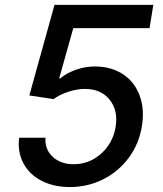

<svg xmlns="http://www.w3.org/2000/svg" viewBox="-20 -747 660 777"><path d="M263.1 9.9Q197.1 9.9 147.5 -15.8Q98 -41.5 74.2 -87.2Q50.4 -132.8 57.5 -189.6H164.1Q160.5 -143.1 193 -112.7Q225.5 -82.4 278.1 -82.4Q340.9 -82.4 388.8 -124.8Q436.8 -167.3 447.8 -233Q458.8 -299.7 423.8 -343.4Q388.8 -387.1 323.9 -387.1Q291.2 -387.1 256 -375.5Q220.9 -364 196.7 -345.9L98.7 -360.8L200.6 -727.3H600.5L585.2 -633.2H276.6L219.5 -429.7H223.7Q249.6 -451.3 287.1 -464.7Q324.6 -478 364.3 -478Q430 -478 477.5 -446.7Q524.9 -415.5 545.3 -359.9Q565.7 -304.3 554 -235.1Q542.6 -165.1 501.6 -109.2Q460.6 -53.3 398.1 -21.7Q335.6 9.9 263.1 9.9Z"/></svg>

Font: Karasuma Gothic
Style: Medium Italic
Weight: 500
Italic angle: 9.39998°
Designer: Rasmus Andersson / Ryoko Nishizuka
Foundry: Genbu
Version: Version 1.00